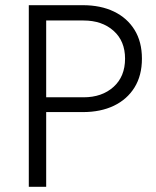

<svg xmlns="http://www.w3.org/2000/svg" viewBox="-20 -720 600 740"><path d="M91 0V-700H299Q368 -700 419 -675.5Q470 -651 498.5 -605Q527 -559 527 -494Q527 -429 498.5 -383Q470 -337 419 -312.5Q368 -288 299 -288H123V-345H302Q373 -345 417.5 -385Q462 -425 462 -494Q462 -562 417.5 -601.5Q373 -641 302 -641H130L158 -668V0Z"/></svg>

Font: SUSE Thin Light
Style: Regular
Weight: 300
Version: Version 1.000